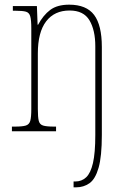

<svg xmlns="http://www.w3.org/2000/svg" viewBox="-20 -562 541 822"><path d="M295 240V215H302Q330 215 349 197Q368 179 378 136Q388 93 388 16V-364Q388 -433 363 -475Q338 -517 278 -517Q213 -517 177.5 -470.5Q142 -424 142 -333V-95Q142 -60 146 -44.5Q150 -29 164.5 -24.5Q179 -20 211 -20H220V0H31V-20H44Q76 -20 90.5 -24.5Q105 -29 109.5 -44.5Q114 -60 114 -95V-441Q114 -476 109.5 -492Q105 -508 91 -512Q77 -516 47 -516H35V-536H138L141 -456H143Q165 -497 195 -519.5Q225 -542 276 -542Q350 -542 383 -498Q416 -454 416 -361V16Q416 108 402 156.5Q388 205 363 222.5Q338 240 306 240Z"/></svg>

Font: Noto Serif Sinhala Condensed Thin
Style: Regular
Weight: 100
Width: 3
Designer: Jelle Bosma - Monotype Design Team
Foundry: Monotype Imaging Inc.
Version: Version 2.007; ttfautohint (v1.8.4.7-5d5b)